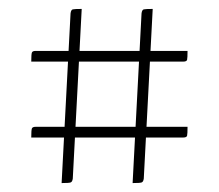

<svg xmlns="http://www.w3.org/2000/svg" viewBox="-20 -517 490 430"><path d="M277 -107 297 -487Q298 -495 302 -496Q306 -497 322 -497L302 -117Q301 -110 297.5 -108.5Q294 -107 277 -107ZM118 -107 138 -487Q139 -495 143 -496Q147 -497 163 -497L143 -117Q142 -110 138.5 -108.5Q135 -107 118 -107ZM50 -209Q50 -226 51.5 -229.5Q53 -233 60 -233H400Q400 -217 399 -213Q398 -209 390 -209ZM50 -379Q50 -396 51.5 -399.5Q53 -403 60 -403H400Q400 -387 399 -383Q398 -379 390 -379Z"/></svg>

Font: Yanone Kaffeesatz ExtraLight
Style: Regular
Weight: 200
Designer: Yanone (Cyrillic: Daniel Pouzeot, Huerta Tipografica, and Cyreal)
Foundry: Yanone
Version: Version 2.003